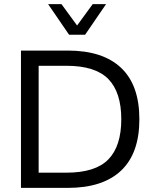

<svg xmlns="http://www.w3.org/2000/svg" viewBox="-20 -914 750 934"><path d="M82 0V-668H310Q480 -668 569 -584Q658 -500 658 -334Q658 -168 569 -84Q480 0 310 0ZM168 -74H303Q444 -74 507 -138.5Q570 -203 570 -334Q570 -465 507 -529.5Q444 -594 303 -594H168ZM316 -745 214 -894H279L355 -790L431 -894H496L394 -745Z"/></svg>

Font: Gantari
Style: Regular
Weight: 400
Designer: Anugrah Pasau
Foundry: Lafontype
Version: Version 1.000; ttfautohint (v1.8.3)